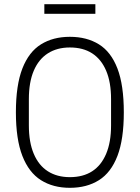

<svg xmlns="http://www.w3.org/2000/svg" viewBox="-20 -886 669 918"><path d="M314 12Q234 12 176 -24.5Q118 -61 87 -140.5Q56 -220 56 -349Q56 -479 87 -558.5Q118 -638 176 -674Q234 -710 314 -710Q395 -710 453 -674Q511 -638 541.5 -558.5Q572 -479 572 -349Q572 -220 541.5 -140.5Q511 -61 453 -24.5Q395 12 314 12ZM314 -39Q377 -39 420.5 -67Q464 -95 487.5 -150.5Q511 -206 511 -286V-412Q511 -493 487.5 -548Q464 -603 420.5 -631Q377 -659 314 -659Q253 -659 209 -631Q165 -603 141.5 -548Q118 -493 118 -412V-286Q118 -206 141.5 -150.5Q165 -95 209 -67Q253 -39 314 -39ZM192 -820V-866H436V-820Z"/></svg>

Font: IBM Plex Sans Condensed Light
Style: Regular
Weight: 300
Width: 3
Designer: Mike Abbink, Paul van der Laan, Pieter van Rosmalen
Foundry: Bold Monday
Version: Version 3.201